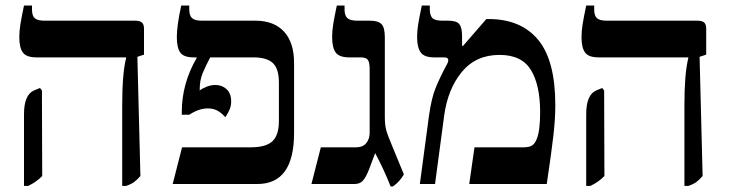

<svg xmlns="http://www.w3.org/2000/svg" viewBox="-20 -667 2644 696"><path d="M423 -286Q423 -400 437 -456V-459H112Q76 -459 63 -476.5Q50 -494 50 -532Q50 -555 54 -579.5Q58 -604 67 -647H96V-632Q96 -610 106 -601Q116 -592 142 -592H470Q487 -592 494.5 -585.5Q502 -579 502 -563V-469L478 -461L489 -29Q477 -15 466 -7Q455 1 437 7H423ZM67 -253Q67 -323 103 -339L125 -348L132 -339L133 -29Q112 -7 82 7H67Z M1046 -439V-185Q1046 0 913 0H606L640 -133H890Q944 -133 967.5 -155Q991 -177 991 -228V-368Q991 -418 969 -438.5Q947 -459 899 -459H742Q725 -427 714.5 -401.5Q704 -376 704 -344V-339Q714 -347 730 -353Q746 -359 761 -359Q785 -359 801.5 -343.5Q818 -328 818 -300Q818 -284 813 -272Q808 -260 803 -252Q798 -244 797 -242Q783 -258 768 -266Q753 -274 733 -274Q701 -274 666 -251H639V-261Q639 -364 693 -457V-459H682Q646 -459 633.5 -476.5Q621 -494 621 -533Q621 -574 637 -647H666V-634Q666 -611 676 -601.5Q686 -592 712 -592H906Q973 -592 1009.5 -552.5Q1046 -513 1046 -439Z M1340 -112 1317 -51Q1306 -23 1295 -11.5Q1284 0 1265 0H1109L1143 -133H1272Q1295 -133 1307.5 -148Q1320 -163 1320 -186V-416Q1320 -441 1313.5 -450Q1307 -459 1287 -459H1246Q1210 -459 1197 -476.5Q1184 -494 1184 -533Q1184 -555 1188 -580Q1192 -605 1201 -647H1229V-633Q1229 -611 1239 -601.5Q1249 -592 1276 -592H1321Q1351 -592 1363 -579.5Q1375 -567 1375 -532V-243Q1375 -214 1380 -195.5Q1385 -177 1404 -132L1444 -35Q1429 -8 1404 9H1396Q1372 -52 1340 -112Z M1535 -247Q1544 -311 1559 -348Q1574 -385 1597 -428Q1605 -441 1605 -449Q1605 -459 1590 -459H1554Q1518 -459 1505 -477Q1492 -495 1492 -533Q1492 -555 1496 -579.5Q1500 -604 1509 -647H1538V-634Q1538 -611 1547.5 -601.5Q1557 -592 1584 -592H1605Q1635 -592 1645 -579.5Q1655 -567 1655 -536V-502L1658 -500L1743 -598H1751Q1868 -598 1930.5 -523Q1993 -448 1993 -286Q1993 -236 1986 -175Q1979 -114 1962 0H1681L1700 -133H1878Q1898 -133 1908.5 -139.5Q1919 -146 1926 -164Q1938 -194 1938 -260Q1938 -359 1904.5 -413.5Q1871 -468 1791 -468Q1705 -468 1654 -406Q1603 -344 1590 -247L1557 0H1502Z M2461 -286Q2461 -400 2475 -456V-459H2150Q2114 -459 2101 -476.5Q2088 -494 2088 -532Q2088 -555 2092 -579.5Q2096 -604 2105 -647H2134V-632Q2134 -610 2144 -601Q2154 -592 2180 -592H2508Q2525 -592 2532.5 -585.5Q2540 -579 2540 -563V-469L2516 -461L2527 -29Q2515 -15 2504 -7Q2493 1 2475 7H2461ZM2105 -253Q2105 -323 2141 -339L2163 -348L2170 -339L2171 -29Q2150 -7 2120 7H2105Z"/></svg>

Font: Noto Serif Hebrew SemiBold
Style: Regular
Weight: 600
Designer: Monotype Design Team
Foundry: Monotype Imaging Inc.
Version: Version 1.000